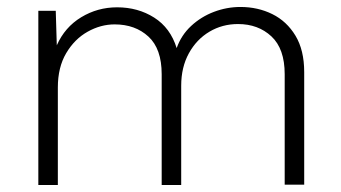

<svg xmlns="http://www.w3.org/2000/svg" viewBox="-20 -531 978 551"><path d="M90 0V-500H140L143 -401Q166 -453 213 -481.5Q260 -510 316 -510Q376 -510 422.5 -480.5Q469 -451 487 -393Q500 -430 528.5 -456.5Q557 -483 594 -497Q631 -511 670 -511Q720 -511 761.5 -490.5Q803 -470 828 -428.5Q853 -387 853 -324V-1H797V-318Q797 -391 759 -426.5Q721 -462 663 -462Q618 -462 581 -440Q544 -418 522 -378Q500 -338 500 -285V0H444V-318Q444 -391 406 -426Q368 -461 309 -461Q269 -461 231.5 -440Q194 -419 170 -378.5Q146 -338 146 -280V0Z"/></svg>

Font: Kantumruy Pro Light
Style: Regular
Weight: 300
Version: Version 1.002